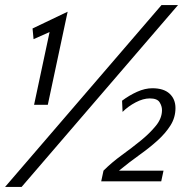

<svg xmlns="http://www.w3.org/2000/svg" viewBox="-21 -711 755 755"><path d="M167 -299H113L174 -585L111 -557L107 -599L245 -665ZM64 24H-1L614 -691H679ZM459 -315Q487 -336 518 -350Q549 -364 578 -364Q623 -364 646 -342.5Q669 -321 669 -286Q669 -249 649.5 -218Q630 -187 598.5 -158.5Q567 -130 527 -101.5Q487 -73 447 -40H622L613 2H377L386 -40Q418 -72 458 -101Q498 -130 533 -158.5Q568 -187 592 -216.5Q616 -246 616 -278Q616 -294 606.5 -309Q597 -324 568 -324Q542 -324 512.5 -308.5Q483 -293 461 -271Z"/></svg>

Font: Quattrocento Sans
Style: Italic
Weight: 400
Designer: Pablo Impallari
Foundry: Pablo Impallari, Igino Marini, Brenda Gallo
Version: Version 2.000